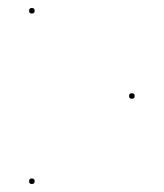

<svg xmlns="http://www.w3.org/2000/svg" viewBox="-20 -458 411 482"><path d="M318 -217Q318 -210 311 -210Q304 -210 304 -217Q304 -224 311 -224Q318 -224 318 -217ZM67 -431Q67 -424 60 -424Q53 -424 53 -431Q53 -438 60 -438Q67 -438 67 -431ZM67 -3Q67 4 60 4Q53 4 53 -3Q53 -10 60 -10Q67 -10 67 -3Z"/></svg>

Font: FiraGO Two
Style: Regular
Weight: 100
Designer: bBox Type
Foundry: bBox Type GmbH
Version: Version 1.001